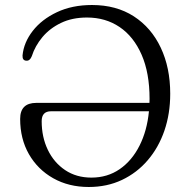

<svg xmlns="http://www.w3.org/2000/svg" viewBox="-20 -733 748 767"><path d="M60.5 -258Q60.5 -322 125 -322H577Q577.5 -330 577.5 -338Q577.5 -441.5 545.8 -514.2Q514 -587 457.8 -625Q401.5 -663 327.5 -663Q268.5 -663 223.8 -641.5Q179 -620 149.5 -584.8Q120 -549.5 107 -508.5Q99.5 -489.5 85.5 -490.5Q69 -491 70 -511.5Q75 -563.5 110.8 -609.5Q146.5 -655.5 207.2 -684.2Q268 -713 347.5 -713Q444.5 -713 514.5 -667.8Q584.5 -622.5 622.2 -542.5Q660 -462.5 660 -358.5Q660 -279 636.8 -211.2Q613.5 -143.5 570.2 -93Q527 -42.5 467.2 -14.2Q407.5 14 334.5 14Q254.5 14 192.5 -21Q130.5 -56 95.5 -117.2Q60.5 -178.5 60.5 -258ZM146.5 -249Q146.5 -185.5 171 -134.5Q195.5 -83.5 240.2 -53.5Q285 -23.5 345 -23.5Q409 -23.5 458 -57.2Q507 -91 537.2 -150.8Q567.5 -210.5 575 -288.5H184Q146.5 -288.5 146.5 -249Z"/></svg>

Font: Fraunces 9pt Soft Light
Style: Regular
Weight: 300
Version: Version 1.000;[0bf87f6ff]